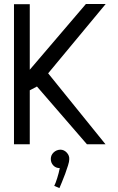

<svg xmlns="http://www.w3.org/2000/svg" viewBox="-20 -722 589 961"><path d="M508 0H415L165 -289L129 -270V0H50V-701H129V-373L410 -702H509L221 -355ZM234.3 73.7Q234.3 54.7 248.1 41.3Q261.9 28 281.7 27.1Q300.7 27.1 314.5 42.2Q328.3 57.3 326.6 76.3Q326.6 86.6 320.5 106Q314.5 125.5 306.3 147.9Q298.1 170.3 289.9 189.7Q281.7 209.1 277.4 219.5L251.5 208.3Q257.6 197.1 266.2 169.9Q274.8 142.7 279.1 119.4Q259.3 119.4 246.8 106Q234.3 92.7 234.3 73.7Z"/></svg>

Font: Kulim Park
Style: Regular
Weight: 400
Designer: Noponies / Dale Sattler
Foundry: Noponies
Version: Version 1.000; ttfautohint (v1.8.3)